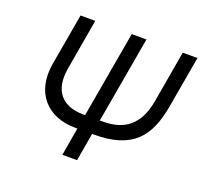

<svg xmlns="http://www.w3.org/2000/svg" viewBox="-121 -840 1035 980"><g transform="rotate(20 396.0 -350.0)"><path d="M342 -230H368L354 -152H338L434 -700H514L418 -152H382L386 -230H449C562 -230 639 -281 663 -422L711 -700H791L742 -420C712 -247 638 -152 428 -152H418L392 0H312L338 -152H328C171 -152 79 -258 107 -420L156 -700H236L188 -422C167 -300 225 -230 342 -230Z"/></g></svg>

Font: Fixel Display 20240404
Style: Italic
Weight: 400
Italic angle: -10°
Designer: AlfaBravo + MacPaw
Foundry: Kyrylo Tkachov, Marchela Mozhyna, Serhii Makarenko, Maria Weinstein, Zakhar Kryvoshyya
Version: Version 1.211;Glyphs 3.2 (3225)